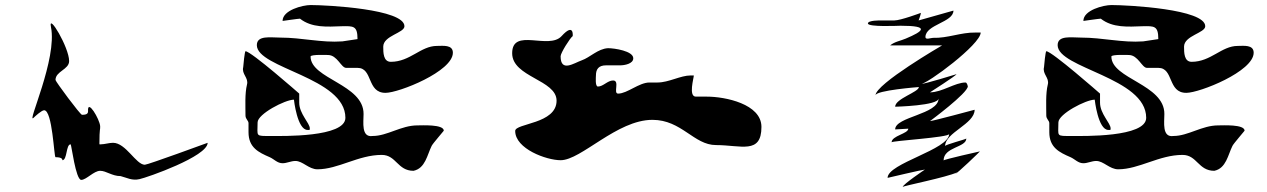

<svg xmlns="http://www.w3.org/2000/svg" viewBox="-20 -794 5020 761"><path d="M182 -687C208 -561 84 -299 113 -327C119 -333 145 -357 155 -357C188 -357 194 -171 200 -171C231 -171 227 -159 227 -159C247 -159 241 -222 260 -222C263 -222 280 -81 302 -81C322 -81 352 -117 377 -117C401 -117 424 -96 458 -96C482 -90 503 -77 533 -84C562 -90 803 -174 803 -228C803 -228 566 -141 554 -141C519 -141 479 -228 428 -228C412 -228 395 -222 380 -222C376 -222 374 -220 374 -225C374 -287 378 -280 377 -294C375 -322 326 -404 329 -354C330 -340 316 -339 305 -339C298 -339 200 -471 200 -477C200 -512 254 -518 254 -552C254 -606 170 -746 182 -687Z M1337 -630C1254 -624 1177 -645 1091 -645C1052 -645 998 -655 998 -615C998 -523 1349 -487 1349 -327C1349 -249 1097 -255 1055 -255C990 -255 1001 -252 1001 -309C1001 -342 1110 -399 1145 -399C1145 -399 1158 -279 1199 -279C1207 -279 1208 -277 1208 -285C1208 -306 1166 -343 1166 -387V-423C1166 -423 975 -591 953 -591C950 -591 944 -534 944 -528C937 -500 966 -486 959 -459C950 -423 953 -372 953 -336C953 -322 965 -316 965 -306V-270C965 -209 1005 -190 1049 -171C1067 -163 1079 -147 1100 -147C1117 -147 1133 -156 1151 -156C1180 -156 1204 -123 1238 -123C1321 -123 1400 -180 1493 -180C1551 -180 1555 -117 1619 -117C1666 -127 1673 -180 1691 -216C1696 -226 1739 -275 1739 -276C1739 -302 1652 -297 1634 -297C1570 -297 1515 -255 1457 -255C1411 -248 1421 -310 1421 -342C1422 -460 1211 -481 1211 -570C1211 -579 1280 -576 1280 -576C1317 -576 1332 -525 1352 -525H1397C1459 -525 1433 -426 1508 -426C1561 -426 1775 -511 1775 -585C1775 -618 1735 -612 1712 -612C1647 -612 1606 -549 1529 -549C1499 -549 1499 -586 1499 -609C1499 -653 1583 -663 1583 -690C1583 -758 1277 -774 1211 -774C1180 -774 1100 -754 1100 -711C1100 -711 1162 -720 1169 -720C1216 -683 1277 -688 1334 -690C1381 -691 1397 -692 1397 -639Z M2250 -651C2250 -651 2256 -706 2206 -651C2155 -595 2010 -686 2010 -583C2010 -488 2186 -478 2186 -395C2186 -302 2022 -306 2022 -275C2022 -204 2146 -159 2202 -159C2284 -159 2425 -319 2566 -319C2682 -319 2730 -219 2818 -219C2917 -219 2998 -181 2998 -291C2998 -382 2854 -411 2782 -411H2738C2708 -411 2730 -485 2730 -495H2718C2677 -495 2631 -467 2586 -467H2554C2513 -467 2466 -423 2430 -423C2409 -423 2438 -475 2410 -475C2388 -475 2371 -451 2350 -451C2338 -451 2342 -489 2342 -495C2342 -520 2353 -535 2382 -535H2438C2455 -535 2490 -541 2490 -563C2490 -592 2415 -603 2390 -603C2350 -601 2318 -566 2286 -555C2255 -544 2202 -506 2202 -571C2202 -584 2239 -643 2250 -651Z M3570 -641C3549 -632 3526 -629 3508 -614H3714C3714 -614 3450 -461 3450 -416C3450 -436 3622 -449 3622 -449C3622 -429 3528 -403 3528 -371C3528 -371 3700 -375 3700 -404C3700 -340 3528 -332 3528 -281L3580 -284C3580 -264 3514 -256 3514 -230C3514 -236 3742 -249 3742 -263C3742 -201 3498 -147 3498 -89C3498 -89 3638 -122 3646 -122C3646 -122 3558 -63 3558 -53C3558 -57 3732 -91 3774 -111C3770 -107 3765 -104 3765 -104C3772 -104 3864 -193 3864 -194C3864 -194 3720 -162 3720 -158C3720 -212 3810 -209 3810 -245C3810 -242 3726 -221 3726 -215C3726 -269 3843 -302 3843 -359C3843 -359 3676 -314 3666 -314C3666 -314 3816 -425 3816 -452C3816 -452 3813 -467 3807 -467C3765 -467 3714 -428 3666 -428C3666 -428 3771 -495 3771 -500C3771 -500 3645 -461 3630 -461C3655 -461 3867 -618 3867 -665H3846C3789 -666 3735 -642 3678 -644C3670 -644 3648 -635 3648 -647C3648 -697 3759 -705 3759 -752L3621 -713C3621 -713 3630 -737 3630 -743C3630 -743 3550 -713 3525 -713H3474C3469 -713 3420 -714 3420 -701C3420 -686 3542 -692 3549 -692C3668 -692 3639 -670 3570 -641Z M4511 -630C4428 -624 4351 -645 4265 -645C4226 -645 4172 -655 4172 -615C4172 -523 4523 -487 4523 -327C4523 -249 4271 -255 4229 -255C4164 -255 4175 -252 4175 -309C4175 -342 4284 -399 4319 -399C4319 -399 4332 -279 4373 -279C4381 -279 4382 -277 4382 -285C4382 -306 4340 -343 4340 -387V-423C4340 -423 4149 -591 4127 -591C4124 -591 4118 -534 4118 -528C4111 -500 4140 -486 4133 -459C4124 -423 4127 -372 4127 -336C4127 -322 4139 -316 4139 -306V-270C4139 -209 4179 -190 4223 -171C4241 -163 4253 -147 4274 -147C4291 -147 4307 -156 4325 -156C4354 -156 4378 -123 4412 -123C4495 -123 4574 -180 4667 -180C4725 -180 4729 -117 4793 -117C4840 -127 4847 -180 4865 -216C4870 -226 4913 -275 4913 -276C4913 -302 4826 -297 4808 -297C4744 -297 4689 -255 4631 -255C4585 -248 4595 -310 4595 -342C4596 -460 4385 -481 4385 -570C4385 -579 4454 -576 4454 -576C4491 -576 4506 -525 4526 -525H4571C4633 -525 4607 -426 4682 -426C4735 -426 4949 -511 4949 -585C4949 -618 4909 -612 4886 -612C4821 -612 4780 -549 4703 -549C4673 -549 4673 -586 4673 -609C4673 -653 4757 -663 4757 -690C4757 -758 4451 -774 4385 -774C4354 -774 4274 -754 4274 -711C4274 -711 4336 -720 4343 -720C4390 -683 4451 -688 4508 -690C4555 -691 4571 -692 4571 -639Z"/></svg>

Font: CISF Camouflage Kit
Style: Regular
Weight: 400
Designer: Robert Jablonski, Jasper
Foundry: Cannot Into Space Fonts
Version: Version 1.27